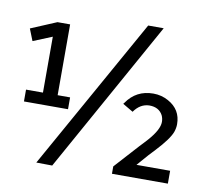

<svg xmlns="http://www.w3.org/2000/svg" viewBox="-80 -806 970 905"><g transform="rotate(10 404.5 -353.5)"><path d="M226.6 10.7 631.8 -717.8H557.6L150.4 9.8ZM778.3 0V-61.5H617.2L665 -116.2Q673.8 -126 693.4 -146.5Q752 -209 765.6 -245.1Q772.5 -264.6 772.5 -283.2Q772.5 -353.5 710 -387.7Q676.8 -406.2 637.7 -406.2Q555.7 -406.2 509.8 -338.9Q506.8 -335.9 505.9 -334L555.7 -304.7Q585 -346.7 628.9 -347.7Q674.8 -347.7 693.4 -312.5Q700.2 -297.9 700.2 -281.2Q700.2 -245.1 652.3 -190.4Q645.5 -182.6 630.9 -167Q620.1 -156.2 615.2 -150.4L510.7 -35.2V0ZM33.2 -550.8 124 -587.9V-320.3H43V-263.7H253.9V-320.3H194.3V-659.2H133.8L10.7 -607.4Z"/></g></svg>

Font: Yaldevi Colombo Medium
Style: Regular
Weight: 500
Designer: Sol Matas, Denzil Rajitha, Kosala Senevirathne and Pathum Egodawatta
Foundry: Mooniak
Version: Version 1.020 ; ttfautohint (v1.6)